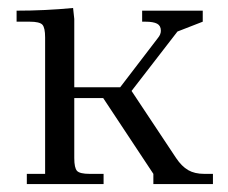

<svg xmlns="http://www.w3.org/2000/svg" viewBox="-20 -466 578 486"><path d="M22 -411.1V-439Q94.7 -439 165 -445.8L168 -418V-245.1H284.2L379.9 -370.1Q387.2 -378.9 387.2 -388.2Q387.2 -400.9 377.7 -406Q368.2 -411.1 348.1 -411.1H339.8V-439H493.2V-411.1L429.2 -386.2L313 -235.8L425.8 -65.9Q439.9 -44.9 456.3 -35.4Q472.7 -25.9 497.1 -25.9H519V0H368.2V-25.9L241.2 -217.8H168V-65.9Q168 -41 175 -33.4Q182.1 -25.9 207 -25.9H242.2V0H47.9V-25.9H94.2V-371.1Q94.2 -396 87.2 -403.6Q80.1 -411.1 55.2 -411.1Z"/></svg>

Font: Dihjauti S
Style: Regular
Weight: 400
Designer: T. Christopher White
Version: Version 3.0.0